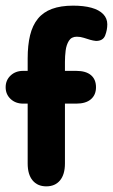

<svg xmlns="http://www.w3.org/2000/svg" viewBox="-26 -649 400 680"><path d="M72 -398H56Q29 -398 11.5 -381.5Q-6 -365 -6 -340Q-6 -315 11.5 -298.5Q29 -282 56 -282H72V-70Q72 -31 89.5 -10Q107 11 138 11Q169 11 186.5 -10Q204 -31 204 -70V-282H244Q278 -282 296 -297.5Q314 -313 314 -340Q314 -368 296 -383Q278 -398 244 -398H204V-430Q204 -450 206.5 -470Q209 -490 218 -504.5Q227 -519 246 -519Q259 -519 271 -515Q283 -511 293.5 -508Q304 -505 314 -504Q339 -504 346.5 -523.5Q354 -543 354 -563Q354 -584 339.5 -599Q325 -614 298 -621.5Q271 -629 233 -629Q189 -629 158 -617.5Q127 -606 108 -582.5Q89 -559 80.5 -524Q72 -489 72 -442Z"/></svg>

Font: Beiruti ExtraBold
Style: Regular
Weight: 800
Designer: Arlette Boutros
Foundry: Boutros
Version: Version 1.41